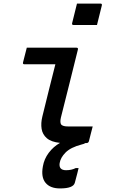

<svg xmlns="http://www.w3.org/2000/svg" viewBox="-20 -801 640 1075"><path d="M411 -781H542Q553 -781 550 -770L523 -661H392Q381 -661 384 -672ZM130 -534H408Q419 -534 416 -523Q392 -428 369 -334Q346 -240 321 -143Q314 -113 324 -102Q329 -98 337.5 -95.5Q346 -93 362 -93H499Q494 -73 488.5 -52.5Q483 -32 478 -11Q475 0 464 0H458Q451 5 437 8Q376 24 347.5 52.5Q319 81 314 112Q308 152 350 152Q381 152 404 140H420Q418 151 413 169Q408 187 399 222Q391 254 316 254Q261 254 235 222.5Q209 191 220 131Q227 89 253 54.5Q279 20 316 -1Q267 -6 242.5 -27Q218 -48 213 -79.5Q208 -111 217 -148Q236 -224 253.5 -296Q271 -368 290 -441H117Q106 -441 109 -452Q114 -472 119.5 -493Q125 -514 130 -534Z"/></svg>

Font: Recursive Mn Lnr St Med
Style: Italic
Weight: 500
Italic angle: -15°
Monospace: yes
Version: Version 1.079;hotconv 1.0.112;makeotfexe 2.5.65598; ttfautoh